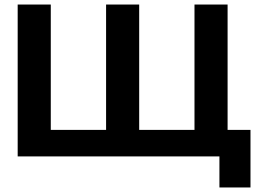

<svg xmlns="http://www.w3.org/2000/svg" viewBox="-20 -690 1150 847"><path d="M58 0H948V137H1085V-117H984V-670H838V-117H594V-670H448V-117H204V-670H58Z"/></svg>

Font: LT Wave Bold
Style: Regular
Weight: 700
Designer: Daniel Lyons
Version: Version 2.5 (Glyphs App)